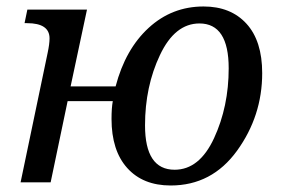

<svg xmlns="http://www.w3.org/2000/svg" viewBox="-20 -566 877 596"><path d="M330.1 -252H189.9L137.2 0H43.9L127.9 -401.9Q133.8 -429.7 133.8 -446.8Q133.8 -494.1 64 -494.1H56.2L64.9 -536.1H250L199.2 -297.9H338.9Q369.1 -413.1 441.4 -479.5Q513.7 -545.9 611.8 -545.9Q696.3 -545.9 745.1 -492.4Q793.9 -439 793.9 -338.9Q793.9 -206.1 715.8 -98.1Q637.7 9.8 509.8 9.8Q423.8 9.8 375 -44.4Q326.2 -98.6 326.2 -196.8Q326.2 -230.5 330.1 -252ZM522 -39.1Q599.1 -39.1 644.5 -137.2Q689.9 -235.4 689.9 -354Q689.9 -493.2 599.1 -493.2Q522.9 -493.2 476.6 -395.3Q430.2 -297.4 430.2 -176.8Q430.2 -39.1 522 -39.1Z"/></svg>

Font: Droid Serif
Style: Italic
Weight: 400
Italic angle: -12°
Designer: Monotype Design team
Foundry: Monotype Imaging Inc.
Version: Version 1.03